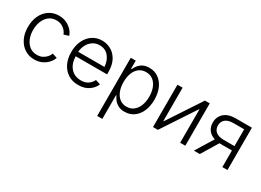

<svg xmlns="http://www.w3.org/2000/svg" viewBox="-24 -1247 2917 2144"><g transform="rotate(30 1434.0 -174.5)"><path d="M296.4 10.3Q225.1 10.3 170.9 -25.4Q116.7 -61 85.9 -124.3Q55.2 -187.5 55.2 -270.5Q55.2 -354.5 85.9 -418Q116.7 -481.4 170.9 -517.3Q225.1 -553.2 296.4 -553.2Q351.6 -553.2 394.5 -532.2Q437.5 -511.2 465.8 -479.5Q494.1 -447.8 504.9 -414.1L441.9 -394.5Q435.5 -415 417.2 -438Q398.9 -460.9 368.4 -477.1Q337.9 -493.2 296.4 -493.2Q240.7 -493.2 201.9 -463.1Q163.1 -433.1 142.6 -382.6Q122.1 -332 122.1 -270.5Q122.1 -210 142.6 -159.7Q163.1 -109.4 201.9 -79.3Q240.7 -49.3 296.4 -49.3Q338.9 -49.3 369.6 -65.9Q400.4 -82.5 419.4 -106.2Q438.5 -129.9 444.3 -150.9L506.8 -131.3Q496.6 -97.7 468 -64.9Q439.5 -32.2 395.8 -11Q352.1 10.3 296.4 10.3Z M863.8 11.7Q787.1 11.7 731.2 -24.2Q675.3 -60.1 644.8 -123.5Q614.3 -187 614.3 -269.5Q614.3 -352.1 644.3 -416Q674.3 -480 728.3 -516.6Q782.2 -553.2 853.5 -553.2Q913.1 -553.2 966.3 -523.9Q1019.5 -494.6 1052.7 -434.6Q1085.9 -374.5 1085.9 -281.7V-252.9H681.2Q683.1 -159.7 732.4 -103.8Q781.7 -47.9 864.3 -47.9Q921.4 -47.9 958 -74.2Q994.6 -100.6 1009.8 -136.7L1072.8 -116.7Q1054.2 -65.4 1000.2 -26.9Q946.3 11.7 863.8 11.7ZM681.2 -310.1H1019Q1013.7 -389.6 970.2 -441.7Q926.8 -493.7 853.5 -493.7Q804.2 -493.7 766.6 -468.8Q729 -443.8 706.5 -402.1Q684.1 -360.4 681.2 -310.1Z M1222.2 204.1V-545.9H1286.6V-440.9H1293.9Q1304.7 -465.8 1324.7 -491.7Q1344.7 -517.6 1377.9 -535.4Q1411.1 -553.2 1461.4 -553.2Q1527.8 -553.2 1578.4 -517.8Q1628.9 -482.4 1657.2 -419.2Q1685.5 -356 1685.5 -271.5Q1685.5 -186.5 1657.5 -122.8Q1629.4 -59.1 1578.9 -23.7Q1528.3 11.7 1461.4 11.7Q1412.1 11.7 1378.9 -6.1Q1345.7 -23.9 1325.2 -50.3Q1304.7 -76.7 1293.9 -102.1H1288.6V204.1ZM1452.6 -48.3Q1505.9 -48.3 1543 -78.1Q1580.1 -107.9 1599.4 -158.4Q1618.7 -209 1618.7 -272Q1618.7 -334.5 1599.6 -384.5Q1580.6 -434.6 1543.5 -463.9Q1506.3 -493.2 1452.6 -493.2Q1399.9 -493.2 1363 -464.8Q1326.2 -436.5 1306.9 -386.7Q1287.6 -336.9 1287.6 -272Q1287.6 -207 1307.1 -156.5Q1326.7 -106 1363.5 -77.1Q1400.4 -48.3 1452.6 -48.3Z M2240.7 0H2174.3V-428.7H2169.4L1886.7 0H1824.2V-545.9H1890.6V-116.2H1895.5L2178.7 -545.9H2240.7Z M2784.2 0H2718.3V-213.9H2578.1Q2567.4 -213.9 2557.1 -214.4L2427.2 0H2351.1L2490.2 -226.1Q2434.6 -243.7 2405.5 -283.4Q2376.5 -323.2 2376.5 -377.9Q2376.5 -452.6 2428 -499.3Q2479.5 -545.9 2578.1 -545.9H2784.2ZM2718.3 -270.5V-487.3H2583Q2512.7 -487.3 2477.8 -458Q2442.9 -428.7 2442.9 -377.9Q2442.9 -328.1 2477.8 -299.3Q2512.7 -270.5 2582 -270.5Z"/></g></svg>

Font: Inter Light
Style: Regular
Weight: 300
Designer: Rasmus Andersson
Foundry: rsms
Version: Version 4.000;git-a52131595